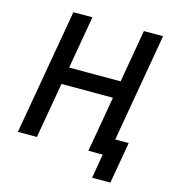

<svg xmlns="http://www.w3.org/2000/svg" viewBox="-121 -799 930 1034"><g transform="rotate(15 344.0 -282.5)"><path d="M553 -700 502 -406H215L266 -700H160L38 0H144L198 -310H485L431 0H511L488 135H590L630 -96H555L660 -700Z"/></g></svg>

Font: Fixel Text 20240404 Medium
Style: Italic
Weight: 500
Width: 4
Italic angle: -10°
Designer: AlfaBravo + MacPaw
Foundry: Kyrylo Tkachov, Marchela Mozhyna, Serhii Makarenko, Maria Weinstein, Zakhar Kryvoshyya
Version: Version 1.211;Glyphs 3.2 (3225)